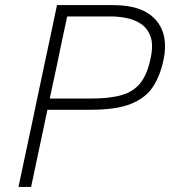

<svg xmlns="http://www.w3.org/2000/svg" viewBox="-20 -733 667 753"><path d="M52.5 0Q65 -59.5 77 -115.5Q89 -171.5 103 -237.5L152.5 -472.5Q167 -540 179 -596.5Q191 -653 203.5 -713H423.5Q541 -713 591.5 -654.2Q642 -595.5 621.5 -499Q608.5 -436.5 580 -392.8Q551.5 -349 494 -325.8Q436.5 -302.5 335.5 -302.5H166L152.5 -238Q138.5 -172 126.5 -115.8Q114.5 -59.5 102 0ZM415.5 -668.5H243.5Q233 -619.5 222.8 -571.8Q212.5 -524 201.5 -469.5L175 -346.5H336Q410.5 -346.5 457.5 -360.2Q504.5 -374 531.2 -408.2Q558 -442.5 570.5 -504Q582 -556 570.8 -588.5Q559.5 -621 534.5 -638.2Q509.5 -655.5 477.5 -662Q445.5 -668.5 415.5 -668.5Z"/></svg>

Font: Commissioner ExtraLight
Style: Italic
Weight: 200
Italic angle: -12°
Designer: Kostas Bartsokas
Foundry: Kostas Bartsokas
Version: Version 1.000; ttfautohint (v1.8.3)